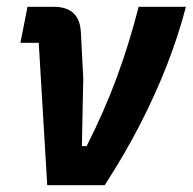

<svg xmlns="http://www.w3.org/2000/svg" viewBox="-20 -545 567 565"><path d="M288 0H119L94 -419H40L61 -525H138Q176 -525 196 -506.5Q216 -488 218 -450L225 -315L221 -115H235Q288 -220 324.5 -319.5Q361 -419 388 -525H527Q506 -443 472 -355.5Q438 -268 392 -178.5Q346 -89 288 0Z"/></svg>

Font: IBM Plex Sans Condensed
Style: Bold Italic
Weight: 700
Width: 3
Italic angle: -11.31°
Designer: Mike Abbink, Paul van der Laan, Pieter van Rosmalen
Foundry: Bold Monday
Version: Version 3.201